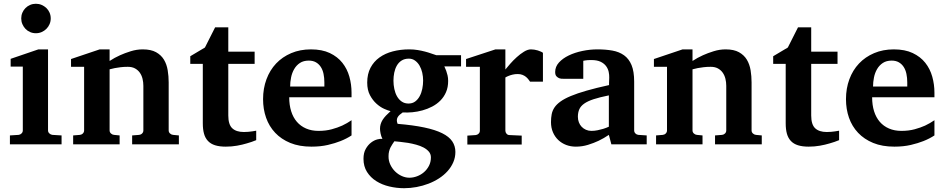

<svg xmlns="http://www.w3.org/2000/svg" viewBox="-20 -760 4971 1011"><path d="M32.2 0V-46.9L78.1 -49.8Q86.9 -50.8 93.5 -57.4Q100.1 -64 100.1 -73.2V-409.2H36.1V-450.2L182.1 -500H232.9V-73.2Q232.9 -64 240 -57.4Q247.1 -50.8 255.9 -49.8L304.2 -46.9V0ZM247.1 -663.1Q247.1 -647 241 -632.8Q234.9 -618.7 224.1 -607.9Q213.4 -597.2 199.2 -591.1Q185.1 -585 168.9 -585Q152.8 -585 138.7 -591.1Q124.5 -597.2 114.3 -607.9Q104 -618.7 97.9 -632.8Q91.8 -647 91.8 -663.1Q91.8 -679.2 97.9 -693.4Q104 -707.5 114.3 -717.8Q124.5 -728 138.7 -734.1Q152.8 -740.2 168.9 -740.2Q185.1 -740.2 199.2 -734.1Q213.4 -728 224.1 -717.8Q234.9 -707.5 241 -693.4Q247.1 -679.2 247.1 -663.1Z M675.8 0V-46.9L712.9 -49.8Q722.2 -50.8 728.5 -57.4Q734.9 -64 734.9 -73.2V-308.1Q734.9 -327.1 730.5 -345.2Q726.1 -363.3 716.3 -377.2Q706.5 -391.1 690.9 -399.7Q675.3 -408.2 652.8 -408.2Q632.3 -408.2 614.7 -406Q597.2 -403.8 584.5 -401.4Q569.3 -398.4 557.1 -395V-73.2Q557.1 -64 564 -57.4Q570.8 -50.8 580.1 -49.8L609.9 -46.9V0H365.2V-46.9L400.9 -49.8Q410.2 -50.8 416.5 -57.4Q422.9 -64 422.9 -73.2V-408.2H354V-449.2L504.9 -500H557.1V-439Q583 -456.1 612.3 -469.2Q637.2 -480.5 668.5 -490.2Q699.7 -500 731.9 -500Q774.9 -500 801.8 -485.1Q828.6 -470.2 843.3 -445.8Q857.9 -421.4 863 -390.1Q868.2 -358.9 868.2 -326.2V-73.2Q868.2 -64 875 -57.4Q881.8 -50.8 891.1 -49.8L921.9 -46.9V0Z M1329.1 -22Q1305.7 -12.2 1279.3 -4.9Q1256.8 2 1228.3 7.1Q1199.7 12.2 1168.9 12.2Q1135.7 12.2 1112.5 4.9Q1089.4 -2.4 1075 -17.8Q1060.5 -33.2 1054.2 -56.2Q1047.9 -79.1 1047.9 -110.8V-423.8H981.9V-463.9L1059.1 -509.8L1112.8 -616.2H1182.1V-487.8H1320.8V-423.8H1182.1V-151.9Q1182.1 -104 1203.1 -84.5Q1224.1 -64.9 1264.2 -64.9Q1275.9 -64.9 1287.6 -65.9Q1299.3 -66.9 1308.6 -68.4Q1319.3 -69.8 1329.1 -71.8Z M1688 -326.2Q1688 -350.1 1683.6 -371.1Q1679.2 -392.1 1669.2 -407.5Q1659.2 -422.9 1643.6 -431.9Q1627.9 -440.9 1606 -440.9Q1578.1 -440.9 1559.3 -428.5Q1540.5 -416 1529.1 -396.2Q1517.6 -376.5 1512.7 -352.1Q1507.8 -327.6 1507.8 -304.2H1688ZM1831.1 -46.9Q1805.2 -29.8 1772.9 -17.1Q1745.1 -5.9 1706.5 3.2Q1668 12.2 1620.1 12.2Q1556.2 12.2 1508.5 -7.3Q1460.9 -26.9 1429 -60.8Q1397 -94.7 1381.1 -140.1Q1365.2 -185.5 1365.2 -237.8Q1365.2 -294.4 1383.1 -342.5Q1400.9 -390.6 1433.8 -425.5Q1466.8 -460.4 1513.4 -480.2Q1560.1 -500 1617.2 -500Q1675.8 -500 1716.6 -480.7Q1757.3 -461.4 1782.7 -429.4Q1808.1 -397.5 1819.6 -356.4Q1831.1 -315.4 1831.1 -272V-248H1502.9Q1502.9 -207 1513.2 -174.3Q1523.4 -141.6 1543.2 -118.7Q1563 -95.7 1591.8 -83.3Q1620.6 -70.8 1657.2 -70.8Q1695.3 -70.8 1726.8 -79.3Q1758.3 -87.9 1781.7 -98.6Q1808.6 -111.3 1831.1 -127Z M2249 68.8Q2249 51.3 2238.3 38.6Q2227.5 25.9 2210.4 16.8Q2193.4 7.8 2171.9 2Q2150.4 -3.9 2128.9 -7.6Q2107.4 -11.2 2088.4 -12.9Q2069.3 -14.6 2056.6 -16.1Q2051.8 -8.8 2046.4 -1Q2041 6.8 2036.4 16.1Q2031.7 25.4 2028.8 36.9Q2025.9 48.3 2025.9 62Q2025.4 85.9 2035.2 106.7Q2044.9 127.4 2060.5 142.8Q2076.2 158.2 2095.9 167Q2115.7 175.8 2135.7 175.8Q2155.8 175.8 2176 168.2Q2196.3 160.6 2212.4 146.7Q2228.5 132.8 2238.8 113Q2249 93.3 2249 68.8ZM2208 -335.9Q2208 -356.4 2203.4 -377.2Q2198.7 -397.9 2189.2 -414.3Q2179.7 -430.7 2165.5 -440.9Q2151.4 -451.2 2132.8 -451.2Q2110.4 -451.2 2094.7 -441.2Q2079.1 -431.2 2069.6 -414.6Q2060.1 -397.9 2055.9 -377.2Q2051.8 -356.4 2051.8 -335Q2051.8 -313 2056.4 -291.3Q2061 -269.5 2070.6 -252.7Q2080.1 -235.8 2095.2 -225.3Q2110.4 -214.8 2130.9 -214.8Q2151.4 -214.8 2165.8 -225.3Q2180.2 -235.8 2189.7 -253.2Q2199.2 -270.5 2203.6 -292.2Q2208 -314 2208 -335.9ZM2319.8 -410.2Q2325.2 -399.4 2329.6 -387.2Q2333.5 -376.5 2336.7 -363Q2339.8 -349.6 2339.8 -334Q2339.8 -300.3 2328.6 -274.7Q2317.4 -249 2298.6 -230.2Q2279.8 -211.4 2255.4 -198.7Q2231 -186 2204.3 -178.7Q2177.7 -171.4 2150.9 -168.9Q2124 -166.5 2100.6 -168Q2091.8 -162.1 2084.7 -155.8Q2077.6 -149.4 2073.7 -142.3Q2069.8 -135.3 2069.6 -127Q2069.3 -118.7 2073.7 -107.9Q2155.8 -101.1 2213.6 -88.9Q2271.5 -76.7 2308.1 -58.6Q2344.7 -40.5 2361.3 -15.9Q2377.9 8.8 2377.9 40Q2377.9 68.8 2366.9 94.2Q2356 119.6 2336.9 140.9Q2317.9 162.1 2292 179Q2266.1 195.8 2236.1 207.3Q2206.1 218.8 2173.3 224.9Q2140.6 231 2107.9 231Q2068.4 231 2030 221.9Q1991.7 212.9 1961.4 193.8Q1931.2 174.8 1912.6 145.5Q1894 116.2 1894 76.2Q1894 44.9 1905.8 24.2Q1917.5 3.4 1933.6 -9Q1949.7 -21.5 1966.6 -25.9Q1983.4 -30.3 1993.7 -28.8Q1986.8 -42.5 1983.9 -57.4Q1981 -72.3 1981 -82Q1981 -94.7 1984.4 -106.2Q1987.8 -117.7 1994.6 -128.7Q2001.5 -139.6 2012 -150.9Q2022.5 -162.1 2036.6 -174.8Q2023.4 -177.7 2002.7 -187Q1981.9 -196.3 1962.2 -214.1Q1942.4 -231.9 1928 -259Q1913.6 -286.1 1913.6 -325.2Q1913.6 -370.1 1930.9 -403.1Q1948.2 -436 1978.3 -457.5Q2008.3 -479 2048.6 -489.5Q2088.9 -500 2134.8 -500Q2158.2 -500 2179 -496.6Q2199.7 -493.2 2217.5 -488.5Q2235.4 -483.9 2250.2 -478.5Q2265.1 -473.1 2277.8 -469.2H2407.7V-410.2Z M2771 -330.1Q2767.6 -335 2762.5 -341.8Q2757.3 -348.6 2749.8 -355Q2742.2 -361.3 2731.4 -365.7Q2720.7 -370.1 2706.1 -370.1Q2691.9 -370.1 2679.7 -367.2Q2667.5 -364.3 2659.2 -360.8Q2648.9 -356.9 2641.1 -352.1V-71.8Q2641.1 -63 2647.2 -55.9Q2653.3 -48.8 2663.1 -48.8L2727.1 -45.9V1H2440.9V-45.9L2484.9 -48.8Q2494.1 -49.8 2500.5 -56.4Q2506.8 -63 2506.8 -71.8V-408.2H2434.1V-449.2L2588.9 -500H2641.1V-394Q2650.4 -405.8 2666.3 -423.8Q2682.1 -441.9 2700.7 -458.7Q2719.2 -475.6 2739 -487.8Q2758.8 -500 2775.9 -500Q2784.7 -500 2793.9 -498.5Q2803.2 -497.1 2811.8 -494.4Q2820.3 -491.7 2827.4 -488.5Q2834.5 -485.4 2838.9 -481.9V-330.1Z M3199.2 0 3186 -49.8Q3160.2 -32.2 3131.8 -18.6Q3106.9 -6.8 3076.2 2.7Q3045.4 12.2 3012.2 12.2Q2984.9 12.2 2961.2 3.2Q2937.5 -5.9 2919.7 -22.7Q2901.9 -39.6 2891.6 -63.5Q2881.3 -87.4 2881.3 -117.2Q2881.3 -139.6 2885 -158.7Q2888.7 -177.7 2899.7 -194.1Q2910.6 -210.4 2931.2 -225.3Q2951.7 -240.2 2985.6 -254.4Q3019.5 -268.6 3068.8 -282.7Q3118.2 -296.9 3187 -312V-324.2Q3187 -331.5 3187.5 -337.4Q3187.5 -344.2 3188 -351.1Q3188.5 -365.2 3185.1 -381.6Q3181.6 -397.9 3171.4 -411.9Q3161.1 -425.8 3142.6 -434.8Q3124 -443.8 3094.2 -443.8Q3084 -443.8 3075.9 -443.4Q3067.9 -442.9 3062.5 -441.9Q3056.2 -440.9 3051.3 -439.9V-345.2H2948.2Q2935.5 -344.2 2925.8 -347.7Q2917.5 -350.6 2910.4 -357.9Q2903.3 -365.2 2903.3 -380.9Q2903.3 -408.7 2923.1 -430.7Q2942.9 -452.6 2974.9 -468Q3006.8 -483.4 3046.6 -491.7Q3086.4 -500 3126 -500Q3168.9 -500 3204.6 -493.7Q3240.2 -487.3 3265.9 -469Q3291.5 -450.7 3305.4 -417.5Q3319.3 -384.3 3319.3 -330.1V-73.2Q3319.3 -64 3325.7 -57.4Q3332 -50.8 3341.3 -49.8L3385.3 -46.9V0ZM3186 -257.8Q3137.7 -248 3106.2 -237.8Q3074.7 -227.5 3056.2 -214.4Q3037.6 -201.2 3030.3 -184.3Q3022.9 -167.5 3022.9 -145Q3022.9 -129.4 3028.1 -116Q3033.2 -102.5 3042.7 -92.5Q3052.2 -82.5 3065.4 -76.7Q3078.6 -70.8 3094.2 -70.8Q3110.4 -70.8 3126.7 -74.2Q3143.1 -77.6 3156.2 -81.5Q3171.9 -86.4 3186 -92.8Z M3745.1 0V-46.9L3782.2 -49.8Q3791.5 -50.8 3797.9 -57.4Q3804.2 -64 3804.2 -73.2V-308.1Q3804.2 -327.1 3799.8 -345.2Q3795.4 -363.3 3785.6 -377.2Q3775.9 -391.1 3760.3 -399.7Q3744.6 -408.2 3722.2 -408.2Q3701.7 -408.2 3684.1 -406Q3666.5 -403.8 3653.8 -401.4Q3638.7 -398.4 3626.5 -395V-73.2Q3626.5 -64 3633.3 -57.4Q3640.1 -50.8 3649.4 -49.8L3679.2 -46.9V0H3434.6V-46.9L3470.2 -49.8Q3479.5 -50.8 3485.8 -57.4Q3492.2 -64 3492.2 -73.2V-408.2H3423.3V-449.2L3574.2 -500H3626.5V-439Q3652.3 -456.1 3681.6 -469.2Q3706.5 -480.5 3737.8 -490.2Q3769 -500 3801.3 -500Q3844.2 -500 3871.1 -485.1Q3897.9 -470.2 3912.6 -445.8Q3927.2 -421.4 3932.4 -390.1Q3937.5 -358.9 3937.5 -326.2V-73.2Q3937.5 -64 3944.3 -57.4Q3951.2 -50.8 3960.4 -49.8L3991.2 -46.9V0Z M4398.4 -22Q4375 -12.2 4348.6 -4.9Q4326.2 2 4297.6 7.1Q4269 12.2 4238.3 12.2Q4205.1 12.2 4181.9 4.9Q4158.7 -2.4 4144.3 -17.8Q4129.9 -33.2 4123.5 -56.2Q4117.2 -79.1 4117.2 -110.8V-423.8H4051.3V-463.9L4128.4 -509.8L4182.1 -616.2H4251.5V-487.8H4390.1V-423.8H4251.5V-151.9Q4251.5 -104 4272.5 -84.5Q4293.5 -64.9 4333.5 -64.9Q4345.2 -64.9 4356.9 -65.9Q4368.7 -66.9 4377.9 -68.4Q4388.7 -69.8 4398.4 -71.8Z M4757.3 -326.2Q4757.3 -350.1 4752.9 -371.1Q4748.5 -392.1 4738.5 -407.5Q4728.5 -422.9 4712.9 -431.9Q4697.3 -440.9 4675.3 -440.9Q4647.5 -440.9 4628.7 -428.5Q4609.9 -416 4598.4 -396.2Q4586.9 -376.5 4582 -352.1Q4577.1 -327.6 4577.1 -304.2H4757.3ZM4900.4 -46.9Q4874.5 -29.8 4842.3 -17.1Q4814.5 -5.9 4775.9 3.2Q4737.3 12.2 4689.5 12.2Q4625.5 12.2 4577.9 -7.3Q4530.3 -26.9 4498.3 -60.8Q4466.3 -94.7 4450.4 -140.1Q4434.6 -185.5 4434.6 -237.8Q4434.6 -294.4 4452.4 -342.5Q4470.2 -390.6 4503.2 -425.5Q4536.1 -460.4 4582.8 -480.2Q4629.4 -500 4686.5 -500Q4745.1 -500 4785.9 -480.7Q4826.7 -461.4 4852.1 -429.4Q4877.4 -397.5 4888.9 -356.4Q4900.4 -315.4 4900.4 -272V-248H4572.3Q4572.3 -207 4582.5 -174.3Q4592.8 -141.6 4612.5 -118.7Q4632.3 -95.7 4661.1 -83.3Q4689.9 -70.8 4726.6 -70.8Q4764.6 -70.8 4796.1 -79.3Q4827.6 -87.9 4851.1 -98.6Q4877.9 -111.3 4900.4 -127Z"/></svg>

Font: Charis SIL Am
Style: Bold
Weight: 700
Foundry: SIL International
Version: Version 5.000